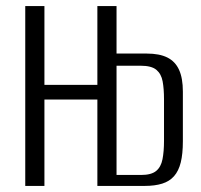

<svg xmlns="http://www.w3.org/2000/svg" viewBox="-20 -611 662 631"><path d="M63 0V-591H126V-332H300V-591H363V-435H462Q504 -435 530 -422Q556 -409 568.5 -381.5Q581 -354 581 -310V-147Q581 -105 574 -77Q567 -49 552 -32Q537 -15 513 -7.5Q489 0 456 0H300V-284H126V0ZM363 -36H444Q477 -36 493 -49Q509 -62 514 -87.5Q519 -113 519 -148V-285Q519 -319 514.5 -343.5Q510 -368 494 -381.5Q478 -395 442 -395H363Z"/></svg>

Font: Alumni Sans
Style: Regular
Weight: 400
Designer: Robert E. Leuschke
Foundry: Robert E. Leuschke
Version: Version 1.018